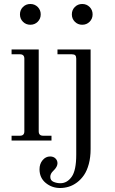

<svg xmlns="http://www.w3.org/2000/svg" viewBox="-20 -704 576 962"><path d="M392 -580Q370 -580 355 -595Q340 -610 340 -632Q340 -654 355 -669Q370 -684 392 -684Q414 -684 429 -669Q444 -654 444 -632Q444 -610 429 -595Q414 -580 392 -580ZM178 144Q178 117 193.5 98.5Q209 80 231 80Q248 80 258 90Q268 100 268 114Q268 132 247 152Q232 166 232 182Q232 200 248 207Q264 214 283 214Q316 214 339 182Q362 150 362 71V-410Q362 -422 357 -427Q352 -432 340 -432H268V-456H434V43Q434 84 425 117.5Q416 151 401 173Q386 195 366 210Q346 225 324.5 231.5Q303 238 281 238Q240 238 209 212.5Q178 187 178 144ZM132 -580Q110 -580 95 -595Q80 -610 80 -632Q80 -654 95 -669Q110 -684 132 -684Q154 -684 169 -669Q184 -654 184 -632Q184 -610 169 -595Q154 -580 132 -580ZM38 0V-24H80Q102 -24 102 -46V-410Q102 -432 80 -432H38V-456H174V-46Q174 -24 196 -24H238V0Z"/></svg>

Font: Old Standard TT
Style: Regular
Weight: 400
Designer: Alexey Kryukov <alexios@thessalonica.org.ru>
Version: Version 2.2